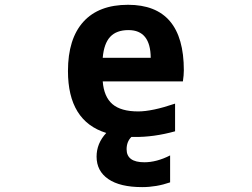

<svg xmlns="http://www.w3.org/2000/svg" viewBox="-20 -554 1040 793"><path d="M404.3 -315.4H602.5Q601.6 -429.7 510.7 -429.7Q460.9 -429.7 435.1 -401.9Q409.2 -374 404.3 -315.4ZM567.4 218.8Q475.6 218.8 427.2 185.5Q378.9 152.3 378.9 92.8Q378.9 38.1 418.9 -4.9Q260.7 -53.7 260.7 -260.7Q260.7 -393.6 324.2 -463.9Q387.7 -534.2 508.8 -534.2Q739.3 -534.2 739.3 -263.7Q739.3 -244.1 735.4 -217.8H404.3Q409.2 -154.3 444.3 -124Q479.5 -93.8 550.8 -93.8Q608.4 -93.8 703.1 -126V-11.7Q615.2 12.7 534.2 11.7H522.5Q502.9 31.2 502.9 62.5Q502.9 116.2 576.2 116.2Q627 116.2 682.6 87.9V199.2Q626 218.8 567.4 218.8Z"/></svg>

Font: Gen Shin Gothic Monospace Bold
Style: Bold
Weight: 700
Designer: [Source Han Sans]
Ryoko NISHIZUKA  (kana & ideographs); Paul D. Hunt (Latin, Greek & Cyrillic); Wenlong ZHANG  (bopomofo
Version: Version 1.002.20150607